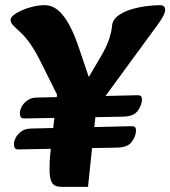

<svg xmlns="http://www.w3.org/2000/svg" viewBox="-20 -716 660 744"><path d="M245 -261 143 -466Q120 -513 99.5 -543Q79 -573 60 -590Q38 -610 29.5 -619.5Q21 -629 21 -639Q21 -648 33.5 -658Q46 -668 65.5 -676.5Q85 -685 108.5 -690.5Q132 -696 154 -696Q180 -696 202.5 -678.5Q225 -661 246.5 -623Q268 -585 288 -524L350 -341L266 -319L369 -494Q394 -536 403.5 -566.5Q413 -597 414 -615Q416 -639 437.5 -655Q459 -671 489.5 -680Q520 -689 550 -692.5Q580 -696 599 -696Q620 -696 620 -678Q620 -668 612 -653Q604 -638 590 -619L328 -261ZM217 8Q192 8 182 -7Q172 -22 172 -59Q172 -96 175 -121L202 -359L357 -333L321 8ZM52 -137Q40 -137 37 -143Q34 -149 34 -159Q34 -169 41 -182.5Q48 -196 63 -207Q78 -218 102 -218L489 -227Q501 -227 504 -222.5Q507 -218 507 -210Q507 -190 491.5 -167.5Q476 -145 435 -144ZM75 -257Q63 -257 60 -263Q57 -269 57 -279Q57 -289 64 -302.5Q71 -316 86 -327Q101 -338 125 -338L512 -347Q524 -347 527 -342.5Q530 -338 530 -330Q530 -310 514.5 -287.5Q499 -265 458 -264Z"/></svg>

Font: Alkatra
Style: Regular
Weight: 400
Designer: Suman Bhandary
Version: Version 1.100;gftools[0.9.22]